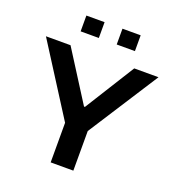

<svg xmlns="http://www.w3.org/2000/svg" viewBox="-155 -1007 1034 1130"><g transform="rotate(20 362.0 -442.0)"><path d="M290 0V-248L10 -688H164L362 -376H368L563 -688H715L432 -248V0ZM192 -785V-884H306V-785ZM418 -785V-884H532V-785Z"/></g></svg>

Font: Saira Expanded SemiBold
Style: Regular
Weight: 600
Width: 7
Designer: Hector Gatti with collaboration of the Omnibus-Type team
Foundry: Omnibus-Type
Version: Version 1.100; ttfautohint (v1.8.3)